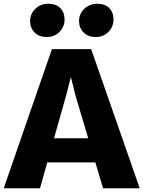

<svg xmlns="http://www.w3.org/2000/svg" viewBox="-29 -1012 771 1032"><path d="M186 0H-9L250 -748H461L722 0H525L483.5 -139H225ZM327 -501 261.5 -269H445L376 -501L352 -598ZM222 -813Q181.5 -813 157.2 -837Q133 -861 133 -899Q133 -938 161.2 -965Q189.5 -992 230 -992Q271.5 -992 294.8 -968.8Q318 -945.5 318 -907Q318 -868 290.8 -840.5Q263.5 -813 222 -813ZM485 -813Q445.5 -813 420.8 -837Q396 -861 396 -899Q396 -938 424.5 -965Q453 -992 494 -992Q535.5 -992 558.2 -968.8Q581 -945.5 581 -907Q581 -868 553.8 -840.5Q526.5 -813 485 -813Z"/></svg>

Font: Merriweather Sans Black
Style: Regular
Weight: 900
Designer: Eben Sorkin
Foundry: Eben Sorkin
Version: Version 1.008; ttfautohint (v1.7.19-72a1) -l 8 -r 50 -G 200 